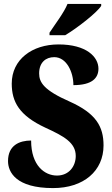

<svg xmlns="http://www.w3.org/2000/svg" viewBox="-20 -951 574 981"><path d="M233 -784V-771H313C375 -808 475 -886 497 -921V-931H325C307 -886 259 -824 233 -784ZM251 10C408 10 509 -78 509 -208C509 -305 470 -372 336 -432C204 -490 180 -530 180 -576C180 -632 214 -659 257 -659C320 -659 355 -583 355 -516C450 -516 483 -552 483 -600C483 -660 422 -724 279 -724C144 -724 40 -647 40 -524C40 -431 78 -361 211 -299C307 -255 367 -222 367 -154C367 -102 333 -54 271 -54C209 -54 139 -104 139 -233C80 -233 21 -209 21 -128C21 -72 61 10 251 10Z"/></svg>

Font: Noto Serif Khmer Condensed Black
Style: Regular
Weight: 900
Width: 3
Designer: Danh Hong and the Monotype Design Team
Foundry: Monotype Imaging Inc.
Version: Version 2.004